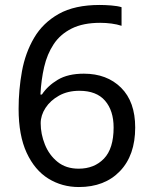

<svg xmlns="http://www.w3.org/2000/svg" viewBox="-20 -744 612 774"><path d="M55 -305Q55 -382 68.5 -456.5Q82 -531 117.5 -591.5Q153 -652 217 -688Q281 -724 382 -724Q403 -724 428.5 -722Q454 -720 470 -715V-640Q452 -646 429.5 -649Q407 -652 384 -652Q315 -652 269 -629Q223 -606 196.5 -566Q170 -526 158 -474Q146 -422 143 -363H149Q172 -398 213 -422.5Q254 -447 318 -447Q411 -447 468 -390.5Q525 -334 525 -230Q525 -118 463.5 -54Q402 10 298 10Q230 10 175 -24Q120 -58 87.5 -128Q55 -198 55 -305ZM297 -64Q360 -64 399 -104.5Q438 -145 438 -230Q438 -298 403.5 -338Q369 -378 300 -378Q253 -378 218 -358.5Q183 -339 163.5 -309Q144 -279 144 -247Q144 -204 161 -161.5Q178 -119 212 -91.5Q246 -64 297 -64Z"/></svg>

Font: Noto Sans Mongolian
Style: Regular
Weight: 400
Designer: Monotype Design Team
Foundry: Monotype Imaging Inc.
Version: Version 3.001; ttfautohint (v1.8.4.7-5d5b)